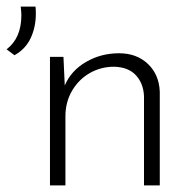

<svg xmlns="http://www.w3.org/2000/svg" viewBox="-63 -564 595 584"><path d="M-43 -414Q2 -448 2 -518Q2 -526 0 -544H45Q46 -537 46 -522Q46 -482 30.5 -448.5Q15 -415 -19 -396ZM423 -285V0H375V-272Q373 -311 350 -335.5Q327 -360 284 -361Q244 -361 210.5 -342Q177 -323 156.5 -288.5Q136 -254 136 -210V0H89V-391H130L134 -304Q153 -349 198.5 -375.5Q244 -402 299 -402Q353 -402 387 -369.5Q421 -337 423 -285Z"/></svg>

Font: Josefin Sans Light
Style: Regular
Weight: 300
Designer: Santiago Orozco
Foundry: Typemade
Version: Version 2.000